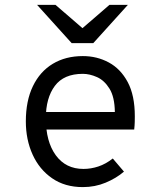

<svg xmlns="http://www.w3.org/2000/svg" viewBox="-20 -752 656 784"><path d="M318.2 12Q244.9 12 192.8 -24.1Q140.6 -60.1 113.1 -120.9Q85.5 -181.8 85.5 -256Q85.5 -340.5 114.4 -400.2Q143.2 -460 195.6 -491.5Q247.9 -523 318.2 -523Q376 -523 424.2 -497Q472.5 -471 501.5 -416.8Q530.5 -362.5 530.5 -277.2Q530.5 -267.9 530.2 -254.1Q529.9 -240.2 528 -223H149.5V-294.8H449Q448.1 -356 427.2 -389.8Q406.4 -423.6 376.3 -437.1Q346.2 -450.5 318.2 -450.5Q240.6 -450.5 203.9 -401.2Q167.2 -352 167.2 -269.2Q167.2 -173.5 207.9 -117.9Q248.6 -62.2 320.8 -62.2Q351.4 -62.2 381.5 -72.2Q411.6 -82.1 440.5 -104.8L486.2 -51.2Q454.6 -24.1 411.3 -6.1Q368 12 318.2 12ZM272.5 -576 131.5 -732H206.8L316.8 -637L426.8 -732H502L361 -576Z"/></svg>

Font: Overpass Mono Light
Style: Regular
Weight: 300
Monospace: yes
Designer: Delve Withrington, Dave Bailey
Foundry: Delve Fonts LLC
Version: Version 4.000